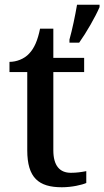

<svg xmlns="http://www.w3.org/2000/svg" viewBox="-20 -780 440 810"><path d="M273 -613V-600H314C344 -642 382 -708 400 -750V-760H305C297 -713 285 -656 273 -613ZM241 10C283 10 326 0 344 -8V-58C323 -54 303 -51 279 -51C232 -51 205 -81 205 -146V-476H335V-536H205V-659H149C139 -610 125 -577 103 -554C82 -531 49 -519 20 -519V-476H95V-146C95 -30 143 10 241 10Z"/></svg>

Font: Noto Serif Yezidi Medium
Style: Regular
Weight: 500
Designer: Dalton Maag Ltd
Foundry: Dalton Maag Ltd
Version: Version 1.001